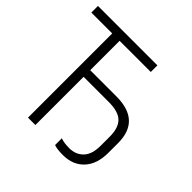

<svg xmlns="http://www.w3.org/2000/svg" viewBox="-181 -886 1067 1067"><g transform="rotate(45 352.5 -352.0)"><path d="M454 10Q406 10 384 1V-52Q411 -42 452 -42Q502 -42 534 -74.5Q566 -107 566 -176V-247Q566 -315 534 -347Q502 -379 426 -379H228V0H170V-662H6V-714H473V-662H228V-431H434Q624 -431 624 -254V-178Q624 -89 578 -39.5Q532 10 454 10Z"/></g></svg>

Font: BC Sans Light
Style: Regular
Weight: 300
Designer: Monotype Design Team
Foundry: Monotype Imaging Inc.
Version: Version 2.000;GOOG;noto-source:20170915:90ef993387c0